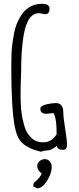

<svg xmlns="http://www.w3.org/2000/svg" viewBox="-20 -796 418 1020"><path d="M155.8 193.8 178.2 204.6C192.9 204.1 206.5 195.8 218.8 179.7C231 165 239.3 149.4 245.6 133.3C251.5 118.2 254.9 101.6 254.9 91.8C254.9 67.9 239.7 49.3 218.3 49.3C198.2 49.3 177.7 64.9 177.7 85C177.7 101.1 185.5 114.3 201.2 125C198.2 138.2 184.6 155.3 159.2 176.3ZM276.4 -248.5C265.6 -248.5 250 -246.6 230.5 -242.7C206.1 -237.3 194.3 -229.5 194.3 -217.8C194.3 -200.7 205.1 -191.4 226.1 -191.4L265.1 -195.3C265.6 -194.3 268.6 -188.5 272.5 -174.8C277.8 -158.7 280.8 -127 280.8 -82C261.7 -53.7 238.8 -40 210.9 -40C181.6 -40 159.2 -49.3 143.6 -66.4C135.3 -75.2 127.4 -85.9 121.6 -95.7C110.8 -114.7 104.5 -145.5 98.6 -169.9V-168.5L97.7 -175.3C95.2 -188.5 93.3 -203.6 91.8 -218.8L89.8 -259.8C89.4 -270.5 89.4 -285.6 89.4 -305.2C89.4 -325.2 90.3 -360.4 92.3 -412.1C92.3 -491.2 96.7 -555.7 105 -605C118.7 -689 147.9 -729 190.9 -725.6L218.3 -720.2C234.9 -720.2 243.2 -730.5 243.2 -750C243.2 -767.1 230.5 -775.9 204.6 -775.9C170.9 -775.9 142.6 -765.6 118.2 -744.6C96.7 -726.1 79.6 -695.3 68.4 -667.5C63 -654.3 58.6 -638.2 54.7 -619.1C51.3 -601.6 48.3 -580.1 44.9 -556.6C41.5 -533.2 40 -492.7 40 -436C40 -292.5 46.4 -188.5 58.1 -124.5C65.9 -84 78.6 -54.7 97.2 -37.1V-37.6C120.1 -15.6 153.8 0 198.2 10.3L203.1 8.3C206.5 5.9 212.4 4.9 220.7 4.4C231.4 3.9 239.7 2.4 246.1 0.5C253.4 -1 261.7 -6.3 272.5 -14.2C275.9 -17.1 278.8 -18.6 281.7 -20.5C285.2 -6.8 295.4 0 313.5 0C328.6 0 335.9 -8.3 335.9 -24.4C335.9 -44.9 332.5 -74.2 326.2 -112.8C319.8 -150.9 316.4 -179.7 316.4 -198.2C316.4 -231.4 303.2 -248.5 276.4 -248.5Z"/></svg>

Font: Amatic Mod Bold ONEptTWO
Style: Bold
Weight: 700
Designer: David Occhino Design
Foundry: David Occhino Design
Version: Version 1.2